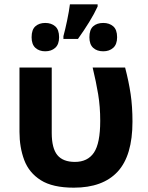

<svg xmlns="http://www.w3.org/2000/svg" viewBox="-20 -858 685 887"><path d="M321 9Q223 9 168.5 -25.5Q114 -60 92 -118.5Q70 -177 70 -249V-546H219V-244Q219 -173 245 -141.5Q271 -110 326 -110Q385 -110 414 -153Q443 -196 443 -300Q443 -365 433.5 -422.5Q424 -480 408 -546H558Q575 -481 583.5 -423.5Q592 -366 592 -296Q592 -139 523.5 -65Q455 9 321 9ZM431 -838V-828Q416 -795 392 -756Q368 -717 340 -678H273V-691Q281 -720 290 -763Q299 -806 303 -838ZM189 -752Q217 -752 235 -736.5Q253 -721 253 -686Q253 -653 235 -637Q217 -621 189 -621Q161 -621 143.5 -637Q126 -653 126 -686Q126 -721 143.5 -736.5Q161 -752 189 -752ZM457 -752Q485 -752 503 -736.5Q521 -721 521 -686Q521 -653 503 -637Q485 -621 457 -621Q428 -621 410.5 -637Q393 -653 393 -686Q393 -721 410.5 -736.5Q428 -752 457 -752Z"/></svg>

Font: Noto Sans IKEA
Style: Bold
Weight: 600
Designer: Monotype Design Team
Foundry: Monotype Imaging Inc.
Version: Version 2.001